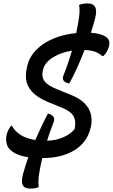

<svg xmlns="http://www.w3.org/2000/svg" viewBox="-20 -911 662 1126"><path d="M261 -245Q266 -244 272 -242Q278 -240 284 -235Q295 -228 297 -217Q299 -206 294 -193Q285 -170 275 -142.5Q265 -115 256 -86Q306 -87 348 -104.5Q390 -122 417 -153L418 -159Q427 -199 412 -228Q397 -257 347 -278L265 -311Q198 -339 167.5 -373.5Q137 -408 133 -445.5Q129 -483 139 -519L141 -529Q154 -580 194 -620Q234 -660 294 -685Q354 -710 427 -717Q433 -746 438 -774Q446 -817 446.5 -840Q447 -863 444 -882Q453 -886 466 -888.5Q479 -891 493 -891Q562 -891 537 -800Q527 -763 513 -719Q551 -716 575 -707.5Q599 -699 609 -688Q621 -675 621.5 -662Q622 -649 618 -635Q614 -622 606 -607.5Q598 -593 586 -582H580Q562 -598 539 -607Q516 -616 476 -618Q455 -564 432 -513Q409 -462 386 -421Q381 -422 374.5 -424Q368 -426 361 -431Q341 -444 353 -471Q380 -538 402 -614Q338 -604 292 -575.5Q246 -547 234 -508L232 -500Q222 -463 240 -436.5Q258 -410 316 -387L397 -354Q452 -332 479.5 -301.5Q507 -271 514 -236.5Q521 -202 513 -167L510 -156Q489 -74 415 -29Q341 16 228 16Q218 57 212 93Q206 124 205.5 145.5Q205 167 207 186Q188 195 158 195Q123 195 113 173.5Q103 152 116 106Q128 62 146 11Q68 0 33 -40Q23 -51 18 -74Q13 -97 20 -125Q24 -140 30.5 -151.5Q37 -163 44 -173H50Q88 -105 187 -90Q204 -129 222.5 -168Q241 -207 261 -245Z"/></svg>

Font: Recursive Sn Csl St Med
Style: Italic
Weight: 500
Italic angle: -15°
Version: Version 1.079;hotconv 1.0.112;makeotfexe 2.5.65598; ttfautoh